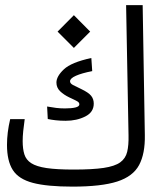

<svg xmlns="http://www.w3.org/2000/svg" viewBox="-20 -713 626 736"><path d="M257.8 2.4Q160.6 2.4 106 -12Q51.3 -26.4 29.1 -61.3Q6.8 -96.2 6.8 -157.7Q6.8 -204.6 19 -256.3H74.7Q71.3 -232.4 69.1 -211.2Q66.9 -189.9 66.9 -172.4Q66.9 -142.1 73.5 -121.1Q80.1 -100.1 99.9 -87.4Q119.6 -74.7 158.4 -68.8Q197.3 -63 262.2 -63Q334.5 -63 377.2 -69.3Q419.9 -75.7 440.7 -90.6Q461.4 -105.5 467.5 -130.9Q473.6 -156.2 472.7 -194.3L463.4 -693.4H526.9L535.2 -195.8Q536.6 -124 513.2 -80.3Q489.7 -36.6 429.2 -17.1Q368.7 2.4 257.8 2.4ZM231.9 -250Q210.4 -250 193.4 -252Q176.3 -253.9 163.1 -256.8L160.6 -304.7Q179.7 -301.3 195.6 -299.3Q211.4 -297.4 229 -297.4Q253.9 -297.4 269 -301Q284.2 -304.7 284.2 -313Q284.2 -319.8 276.9 -324.2Q269.5 -328.6 246.1 -339.4Q224.6 -349.6 210.4 -363.3Q196.3 -377 196.3 -396.5Q196.3 -420.4 224.9 -447.3Q253.4 -474.1 330.1 -490.7L333.5 -440.4Q293.5 -432.6 271 -422.6Q248.5 -412.6 248.5 -401.4Q248.5 -393.1 259.8 -387.2Q271 -381.3 290.5 -372.1Q319.3 -358.4 329.3 -345.9Q339.4 -333.5 339.4 -315.9Q339.4 -282.7 306.6 -266.4Q273.9 -250 231.9 -250ZM263.2 -529.3 200.7 -591.8 263.2 -654.8 325.7 -591.8Z"/></svg>

Font: CaskaydiaCove NFP Light
Style: Regular
Weight: 300
Designer: Aaron Bell
Foundry: Saja Typeworks
Version: Version 2111.001; VTT 6.35;Nerd Fonts 3.1.1